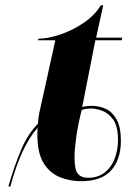

<svg xmlns="http://www.w3.org/2000/svg" viewBox="-20 -679 529 729"><path d="M12 28Q35 -51 60.5 -111Q86 -171 124 -209Q125 -230 129.5 -252Q134 -274 140 -299L190 -526H125V-532Q161 -532 207.5 -547.5Q254 -563 296.5 -591.5Q339 -620 363 -659H372L345 -536H444L442 -526H342L292 -272Q304 -277 329 -277Q358 -277 383 -265Q408 -253 423.5 -224Q439 -195 439 -145Q439 -73 402 -32Q365 9 287 9Q246 9 208 -6Q170 -21 146 -59Q122 -97 122 -166Q122 -177 122 -181.5Q122 -186 123 -194Q93 -161 67 -106Q41 -51 19 30ZM315 -4Q352 -4 377.5 -24Q403 -44 415.5 -77Q428 -110 428 -148Q428 -199 410 -224.5Q392 -250 368 -258.5Q344 -267 327 -267Q302 -267 290 -261Q275 -200 269 -155.5Q263 -111 263 -80Q263 -35 275.5 -19.5Q288 -4 315 -4Z"/></svg>

Font: Noto Serif Display ExtraCondensed ExtraBold
Style: Italic
Weight: 800
Width: 2
Italic angle: -12°
Designer: Monotype Design Team
Foundry: Monotype Imaging Inc.
Version: Version 2.009